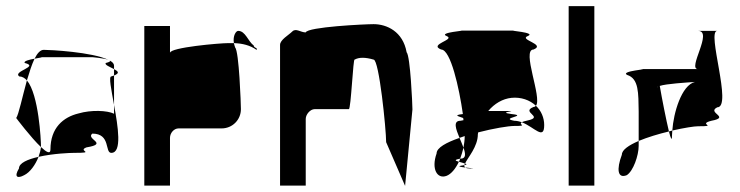

<svg xmlns="http://www.w3.org/2000/svg" viewBox="-20 -795 2421 628"><path d="M33 -409C33 -409 81 -345 114 -314V-318C114 -335 107 -486 68 -532C53 -478 41 -420 33 -409ZM42 -244C25 -216 37 -210 59 -222C78 -231 96 -256 106 -282C71 -274 42 -262 42 -244ZM43 -545C52 -545 61 -540 68 -532C76 -559 84 -584 93 -603C76 -600 56 -595 61 -589C110 -577 20 -562 43 -545ZM93 -603C112 -607 128 -608 105 -608H282C279 -608 321 -605 335 -599C282 -625 143 -632 123 -632C112 -632 102 -621 93 -603ZM106 -282C154 -293 210 -295 222 -295C297 -295 231 -301 263 -313C337 -325 259 -340 282 -358C343 -358 322 -295 344 -295C380 -295 366 -381 353 -452V-423C331 -434 278 -436 237 -424C187 -412 145 -377 145 -306C145 -290 132 -297 114 -314C113 -304 110 -293 106 -282ZM326 -589C321 -583 340 -576 353 -569V-580C353 -587 348 -592 339 -597C342 -595 339 -592 326 -589ZM335 -599C336 -598 338 -598 339 -597C338 -598 337 -598 335 -599ZM344 -545C335 -545 344 -502 353 -452V-548ZM353 -548C373 -556 366 -562 353 -569Z M452 -188H536V-344C536 -360 549 -375 564 -375H705C740 -375 768 -403 768 -438C768 -454 762 -627 749 -640C747 -645 746 -650 745 -654H727C699 -654 536 -640 536 -622V-710H452ZM745 -654C773 -653 798 -647 819 -632C825 -638 810 -638 810 -646C791 -660 783 -694 759 -694C752 -694 741 -678 745 -654Z M896 -188H980V-406C980 -421 995 -438 1009 -438H1121C1128 -438 1135 -607 1140 -600C1154 -608 1175 -608 1202 -600C1220 -600 1243 -372 1243 -330L1305 -187L1329 -437C1329 -454 1322 -612 1310 -624C1298 -692 1245 -716 1202 -716C1173 -716 986 -707 980 -689C963 -689 948 -704 936 -692C924 -680 896 -665 896 -648Z M1408 -293C1390 -242 1410 -208 1441 -220C1456 -226 1470 -243 1481 -266C1470 -269 1463 -272 1485 -276C1489 -287 1493 -299 1496 -312C1492 -322 1488 -333 1483 -344C1440 -329 1408 -312 1408 -293ZM1423 -633C1454 -633 1482 -507 1494 -422C1459 -418 1483 -414 1495 -409C1495 -407 1496 -404 1496 -402C1494 -401 1490 -401 1486 -400C1461 -400 1471 -373 1483 -344C1489 -346 1494 -348 1500 -350C1500 -337 1498 -324 1496 -312C1503 -292 1505 -276 1486 -276H1485C1484 -272 1483 -269 1481 -266C1487 -264 1496 -262 1501 -260C1510 -280 1543 -315 1543 -356C1543 -358 1544 -360 1544 -362C1594 -375 1643 -383 1662 -383C1710 -383 1673 -387 1687 -395C1679 -398 1670 -400 1662 -400C1612 -409 1711 -416 1653 -422C1599 -429 1691 -432 1632 -432H1577C1597 -456 1624 -472 1653 -475C1684 -478 1713 -468 1733 -449C1754 -475 1685 -633 1725 -633C1767 -650 1676 -665 1706 -677C1737 -689 1637 -695 1662 -695H1486C1511 -695 1411 -689 1441 -677C1471 -665 1380 -650 1423 -633ZM1494 -254C1472 -251 1486 -249 1502 -247C1499 -249 1498 -252 1499 -255C1498 -255 1496 -254 1494 -254ZM1499 -255C1509 -257 1507 -258 1501 -260C1500 -258 1499 -257 1499 -255ZM1502 -247C1505 -245 1509 -244 1517 -244C1540 -244 1520 -245 1502 -247ZM1687 -395C1728 -379 1760 -335 1760 -386C1760 -410 1750 -433 1733 -449C1731 -447 1728 -445 1725 -445C1682 -428 1761 -413 1706 -401C1696 -399 1690 -397 1687 -395Z M1840 -188H1924V-775H1840Z M2014 -289C1996 -241 2000 -210 2030 -222C2051 -235 2069 -286 2069 -318V-334C2037 -320 2014 -305 2014 -289ZM2031 -550C2070 -538 2068 -490 2069 -430V-334C2098 -346 2134 -357 2168 -365C2159 -402 2145 -473 2138 -514C2159 -521 2225 -525 2253 -527C2209 -516 2183 -426 2179 -368C2218 -377 2251 -382 2263 -382C2332 -382 2259 -388 2307 -400C2371 -412 2290 -426 2326 -444C2377 -444 2290 -694 2326 -694H2263C2314 -694 2227 -569 2263 -569H2076C2110 -569 2007 -563 2031 -550ZM2132 -509C2131 -510 2131 -511 2132 -512ZM2168 -365C2174 -341 2178 -332 2178 -352C2178 -357 2179 -362 2179 -368C2175 -367 2172 -366 2168 -365Z"/></svg>

Font: bitstorm
Style: cn
Weight: 400
Version: Version 0.2